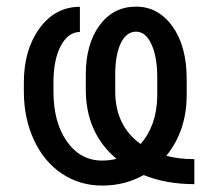

<svg xmlns="http://www.w3.org/2000/svg" viewBox="-20 -559 643 589"><path d="M576.2 5.9Q489.3 5.9 420.9 -22Q363.3 10.3 293.5 10.3Q225.1 10.3 170.2 -26.1Q115.2 -62.5 84.2 -129.4Q53.2 -196.3 53.2 -277.8V-306.2Q53.2 -406.2 101.3 -472.2Q149.4 -538.1 225.1 -538.1V-460.9Q189.5 -460.9 166.7 -418.7Q144 -376.5 144 -305.2V-277.8Q144 -183.6 185.3 -125Q226.6 -66.4 293.5 -66.4Q315.9 -66.4 337.4 -71.8Q243.2 -150.9 243.2 -284.2V-330.1Q243.2 -423.8 285.4 -481.2Q327.6 -538.6 397.5 -538.6Q465.8 -538.6 509.3 -477.8Q552.7 -417 552.7 -316.4V-268.6Q552.7 -157.7 490.2 -81.1Q528.8 -70.8 576.2 -70.8ZM333.5 -278.3Q333.5 -173.8 411.1 -117.2Q460.9 -173.3 462.4 -264.2V-321.3Q462.4 -384.8 444.6 -423.3Q426.8 -461.9 397.5 -461.9Q368.2 -461.9 351.1 -427.5Q334 -393.1 333.5 -333.5Z"/></svg>

Font: Roboto-ThirdPerson-AD3FC
Style: ThirdPerson-AD3FC
Weight: 400
Designer: Google
Version: Version 2.137; 2017